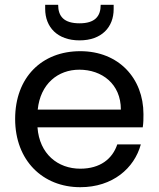

<svg xmlns="http://www.w3.org/2000/svg" viewBox="-20 -770 660 799"><path d="M310 -480C404 -480 483 -421 483 -314H137C148 -421 221 -480 310 -480ZM468 -169C448 -109 397 -68 314 -68C221 -68 144 -129 136 -240H574C577 -259 577 -275 577 -295C577 -444 474 -557 314 -557C154 -557 43 -448 43 -275C43 -102 158 9 314 9C449 9 539 -70 566 -169ZM399 -750C399 -702 375 -673 311 -673C246 -673 222 -702 222 -750H168V-733C168 -657 219 -602 311 -602C403 -602 453 -657 453 -732V-750Z"/></svg>

Font: Matrixport Regular
Style: Regular
Weight: 400
Designer: Ninad Kale (Devanagari), Jonny Pinhorn (Latin)
Foundry: Indian Type Foundry
Version: Version 3.200;PS 1.000;hotconv 16.6.54;makeotf.lib2.5.65590